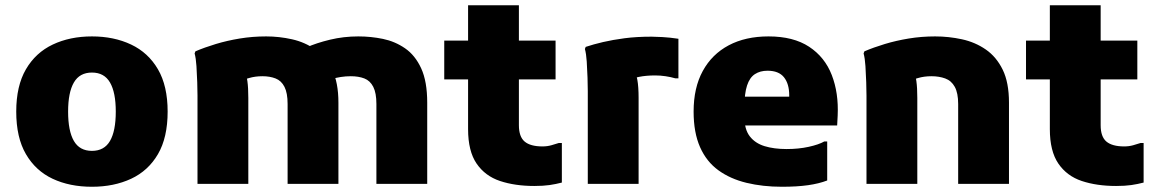

<svg xmlns="http://www.w3.org/2000/svg" viewBox="-20 -702 4413 733"><path d="M42 -276Q42 -374 79 -437.5Q116 -501 181.5 -532Q247 -563 331 -563Q415 -563 480.5 -532Q546 -501 583 -437.5Q620 -374 620 -276Q620 -177 583 -113.5Q546 -50 480.5 -19.5Q415 11 331 11Q246 11 181 -19.5Q116 -50 79 -113.5Q42 -177 42 -276ZM240 -276Q240 -202 262 -164Q284 -126 331 -126Q378 -126 400 -164Q422 -202 422 -276Q422 -349 400 -387Q378 -425 331 -425Q284 -425 262 -387Q240 -349 240 -276Z M734 0V-337Q734 -357 733 -388Q732 -419 730 -449.5Q728 -480 723 -498L726 -506Q761 -521 804 -534Q847 -547 895.5 -555Q944 -563 996 -563Q1046 -563 1095 -552Q1144 -541 1184 -513Q1224 -485 1248 -436Q1272 -387 1272 -310V0H1078V-305Q1078 -347 1066 -370.5Q1054 -394 1032 -402.5Q1010 -411 982 -411Q954 -411 930.5 -404Q907 -397 887 -391L913 -433Q921 -417 924.5 -392Q928 -367 928 -328V0ZM1417 0V-305Q1417 -347 1405 -370.5Q1393 -394 1371 -402.5Q1349 -411 1319 -411Q1300 -411 1280.5 -408Q1261 -405 1246 -400L1150 -521Q1188 -538 1240 -550.5Q1292 -563 1348 -563Q1396 -563 1442 -553.5Q1488 -544 1526.5 -517.5Q1565 -491 1588 -441Q1611 -391 1611 -310V0Z M2020 8Q1946 8 1889 -11Q1832 -30 1799.5 -77.5Q1767 -125 1767 -209V-682H1961V-224Q1961 -180 1983 -161.5Q2005 -143 2051 -143Q2069 -143 2085 -147.5Q2101 -152 2113 -156H2125V-5Q2102 1 2078 4.5Q2054 8 2020 8ZM1676 -399V-547H2101V-399Z M2224 0V-354Q2224 -374 2223 -405.5Q2222 -437 2220 -467Q2218 -497 2213 -515L2216 -523Q2246 -533 2282.5 -541.5Q2319 -550 2364.5 -556Q2410 -562 2468 -562Q2481 -562 2509 -560.5Q2537 -559 2570 -554V-403H2558Q2541 -408 2521 -411Q2501 -414 2481 -414Q2447 -414 2419.5 -408.5Q2392 -403 2373 -393L2399 -434Q2418 -413 2418 -328V0Z M2965 11Q2892 11 2830 -4Q2768 -19 2722.5 -52Q2677 -85 2652.5 -140.5Q2628 -196 2628 -276Q2628 -367 2663 -431Q2698 -495 2762 -529Q2826 -563 2914 -563Q3009 -563 3069 -523.5Q3129 -484 3155.5 -415.5Q3182 -347 3178 -261L3176 -223H2746V-333H2993V-338Q2993 -382 2973 -407Q2953 -432 2910 -432Q2882 -432 2862 -419Q2842 -406 2832 -375.5Q2822 -345 2822 -294V-255Q2822 -208 2842.5 -181.5Q2863 -155 2899 -144Q2935 -133 2983 -133Q3029 -133 3067.5 -141.5Q3106 -150 3127 -162H3138V-13Q3107 -1 3065 5Q3023 11 2965 11Z M3288 0V-337Q3288 -357 3287 -388Q3286 -419 3284 -449.5Q3282 -480 3277 -498L3280 -506Q3315 -521 3358 -534Q3401 -547 3449.5 -555Q3498 -563 3550 -563Q3602 -563 3652.5 -552Q3703 -541 3743.5 -513Q3784 -485 3808 -436Q3832 -387 3832 -310V0H3638V-305Q3638 -347 3625 -370.5Q3612 -394 3588.5 -402.5Q3565 -411 3536 -411Q3508 -411 3484.5 -404Q3461 -397 3441 -391L3467 -433Q3475 -417 3478.5 -392Q3482 -367 3482 -328V0Z M4241 8Q4167 8 4110 -11Q4053 -30 4020.5 -77.5Q3988 -125 3988 -209V-682H4182V-224Q4182 -180 4204 -161.5Q4226 -143 4272 -143Q4290 -143 4306 -147.5Q4322 -152 4334 -156H4346V-5Q4323 1 4299 4.5Q4275 8 4241 8ZM3897 -399V-547H4322V-399Z"/></svg>

Font: Kufam ExtraBold
Style: Regular
Weight: 800
Designer: Wael Morcos, Artur Schmal
Foundry: Original Type
Version: Version 1.300; ttfautohint (v1.8.3)